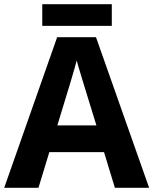

<svg xmlns="http://www.w3.org/2000/svg" viewBox="-20 -894 730 914"><path d="M439 -296.9Q351.1 -580.1 345.2 -606Q329.1 -543.5 252.9 -296.9ZM526.9 0 475.1 -169.9H214.8L163.1 0H0L252 -716.8H437L689.9 0ZM181.2 -874H512.2V-771H181.2Z"/></svg>

Font: OpenSans-Bold
Style: Bold
Weight: 700
Foundry: Ascender Corporation
Version: Version 1.10